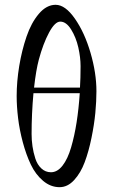

<svg xmlns="http://www.w3.org/2000/svg" viewBox="-20 -776 474 804"><path d="M49.8 -374Q49.8 -434.1 60.5 -499.5Q71.3 -564.9 91.1 -622.8Q110.8 -680.7 142.8 -718.3Q174.8 -755.9 212.9 -755.9Q253.4 -755.9 293.9 -697.5Q334.5 -639.2 359.1 -554.7Q383.8 -470.2 383.8 -393.6Q383.8 -352.1 379.2 -303.2Q374.5 -254.4 363 -198.2Q351.6 -142.1 334.7 -96.9Q317.9 -51.8 290.5 -22Q263.2 7.8 229.5 7.8Q191.9 7.8 160.4 -18.8Q128.9 -45.4 109.1 -86.9Q89.4 -128.4 75.4 -180.7Q61.5 -232.9 55.7 -281.7Q49.8 -330.6 49.8 -374ZM112.3 -214.8Q112.3 -189 116 -163.6Q119.6 -138.2 127.9 -112.3Q136.2 -86.4 153.3 -70.6Q170.4 -54.7 193.4 -54.7Q220.2 -54.7 241.9 -82.5Q263.7 -110.4 277.8 -158.9Q292 -207.5 300.8 -263.9Q309.6 -320.3 314 -385.7H120.1Q112.3 -299.3 112.3 -214.8ZM122.6 -409.2H314.9Q317.4 -447.8 317.4 -499Q317.4 -535.6 307.9 -577.6Q298.3 -619.6 277.8 -652.6Q257.3 -685.5 232.4 -685.5Q210 -685.5 185.3 -639.4Q160.6 -593.3 142.6 -526.4Q130.9 -482.9 122.6 -409.2Z"/></svg>

Font: Theano Didot
Style: Regular
Weight: 400
Designer: Alexey Kryukov
Version: Version 2.0